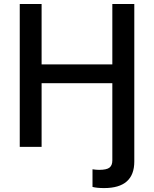

<svg xmlns="http://www.w3.org/2000/svg" viewBox="-20 -748 785 978"><path d="M451.2 204.1V114.3Q460.4 115.7 469 116.5Q477.5 117.2 484.9 117.2Q523.4 117.2 537.8 105.7Q552.2 94.2 552.2 69.3V-324.2H191.9V0H80.6V-727.5H191.9V-419.9H552.2V-727.5H664.1V74.7Q664.1 210 510.3 210Q473.1 210 451.2 204.1Z"/></svg>

Font: Inter Medium
Style: Regular
Weight: 500
Designer: Rasmus Andersson
Foundry: rsms
Version: Version 4.001;git-9221beed3